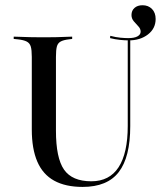

<svg xmlns="http://www.w3.org/2000/svg" viewBox="-20 -713 623 744"><path d="M103.2 -369.4V-492.7Q103.2 -519.4 99.2 -532.7Q95.2 -546 83.5 -552Q71.8 -558.1 49.2 -560.5L33.1 -562.1V-571Q44.4 -571 60.5 -570.2Q76.6 -569.4 97.2 -569Q117.7 -568.5 140.3 -568.5H149.2H158.1Q180.6 -568.5 200 -569Q219.4 -569.4 234.7 -570.2Q250 -571 259.7 -571V-562.1L246.8 -560.5Q225.8 -558.1 214.9 -552Q204 -546 200.4 -532.7Q196.8 -519.4 196.8 -492.7V-369.4ZM300 11.3Q233.9 11.3 189.9 -12.9Q146 -37.1 124.6 -86.7Q103.2 -136.3 103.2 -211.3V-369.4H196.8V-206.5Q196.8 -100.8 228.2 -55.6Q259.7 -10.5 333.9 -10.5Q404 -10.5 439.5 -64.9Q475 -119.4 475 -225V-369.4H484.7V-224.2Q484.7 -104 440.3 -46.4Q396 11.3 300 11.3ZM475 -369.4V-560.5H484.7V-369.4ZM479 -556.5Q462.9 -556.5 444.4 -558.5Q425.8 -560.5 406.5 -565.3L407.3 -574.2Q429 -568.5 446.8 -566.9Q464.5 -565.3 476.6 -565.3Q500.8 -565.3 512.9 -572.2Q525 -579 525 -590.3Q525 -601.6 516.1 -610.9Q507.3 -620.2 498.4 -630.6Q489.5 -641.1 489.5 -654.8Q489.5 -671.8 501.2 -682.3Q512.9 -692.7 532.3 -692.7Q554.8 -692.7 569 -678.2Q583.1 -663.7 583.1 -639.5Q583.1 -602.4 553.2 -579.4Q523.4 -556.5 479 -556.5Z"/></svg>

Font: Playfair 144pt SemiCondensed Medium
Style: Regular
Weight: 500
Width: 4
Designer: Claus Eggers Sørensen
Foundry: Claus Eggers Sørensen
Version: Version 2.203